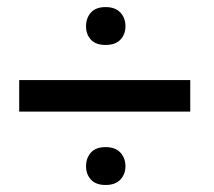

<svg xmlns="http://www.w3.org/2000/svg" viewBox="-20 -611 611 547"><path d="M522 -293H34.7V-382.8H522ZM225.1 -536.1Q225.1 -559.6 239 -575.2Q252.9 -590.8 280.8 -590.8Q308.6 -590.8 323 -575.2Q337.4 -559.6 337.4 -536.1Q337.4 -513.2 323 -498Q308.6 -482.9 280.8 -482.9Q252.9 -482.9 239 -498Q225.1 -513.2 225.1 -536.1ZM225.1 -137.2Q225.1 -160.6 239 -176.3Q252.9 -191.9 280.8 -191.9Q308.6 -191.9 323 -176.3Q337.4 -160.6 337.4 -137.2Q337.4 -114.7 323 -99.4Q308.6 -84 280.8 -84Q252.9 -84 239 -99.4Q225.1 -114.7 225.1 -137.2Z"/></svg>

Font: Vazir FD
Style: FD
Weight: 400
Foundry: Based on Dejavu fonts, by Saber Rastikerdar
Version: Version 26.0.0